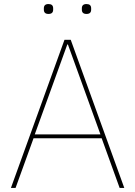

<svg xmlns="http://www.w3.org/2000/svg" viewBox="-20 -930 669 950"><path d="M197 -882V-889Q197 -910 220 -910Q243 -910 243 -889V-882Q243 -861 220 -861Q197 -861 197 -882ZM385 -882V-889Q385 -910 408 -910Q431 -910 431 -889V-882Q431 -861 408 -861Q385 -861 385 -882ZM57 0H34L299 -733H330L595 0H572L483 -246H146ZM313 -710 152 -265H477L316 -710Z"/></svg>

Font: IBM Plex Sans JP Thin
Style: Regular
Weight: 100
Designer: Mike Abbink; Paul van der Laan; Pieter van Rosmalen; Wujin Sim; Yejin Wi; Jinhee Kim; Boomi Park; Yona Kim; Kichan Ma
Foundry: Sandoll Inc.
Version: Version 1.001